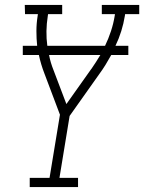

<svg xmlns="http://www.w3.org/2000/svg" viewBox="-20 -755 582 775"><path d="M100 0V-37H180L222 -292L159 -459Q152 -477 146.5 -495.5Q141 -514 137 -533H72V-570H130Q127 -599 127 -629.5Q127 -660 132 -691L133 -698H81L80 -735H231V-698H174L173 -691Q168 -660 167.5 -629.5Q167 -599 171 -570H404Q418 -599 428 -629.5Q438 -660 443 -691L444 -698H391V-735H542V-698H485L484 -691Q479 -660 469.5 -629.5Q460 -599 446 -570H498V-533H429Q418 -513 406 -493.5Q394 -474 380 -455L261 -287L220 -37H295V0ZM248 -335 348 -476 349 -477Q358 -490 367 -504Q376 -518 385 -533H178Q181 -517 185.5 -502Q190 -487 196 -472Z"/></svg>

Font: Iosevka Curly Slab Extralight
Style: Italic
Weight: 200
Italic angle: -9°
Monospace: yes
Designer: Belleve Invis
Foundry: Belleve Invis
Version: Version 22.1.2; ttfautohint (v1.8.4)